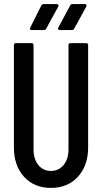

<svg xmlns="http://www.w3.org/2000/svg" viewBox="-20 -911 499 939"><path d="M135 -764Q123 -764 128 -776L182 -884Q185 -891 194 -891H257Q263 -891 265.5 -887.5Q268 -884 265 -879L206 -771Q203 -764 194 -764ZM273 -764Q267 -764 264.5 -767.5Q262 -771 265 -776L323 -884Q326 -891 335 -891H394Q400 -891 402.5 -887.5Q405 -884 402 -879L343 -771Q340 -764 331 -764ZM48 -190V-690Q48 -700 58 -700H134Q144 -700 144 -690V-180Q144 -133 167.5 -104Q191 -75 229 -75Q267 -75 291 -104Q315 -133 315 -180V-690Q315 -700 325 -700H401Q411 -700 411 -690V-190Q411 -101 361 -46.5Q311 8 229 8Q147 8 97.5 -46.5Q48 -101 48 -190Z"/></svg>

Font: Barlow Condensed Medium
Style: Regular
Weight: 500
Width: 3
Designer: Jeremy Tribby
Foundry: Tribby Type
Version: Version 1.422;hotconv 1.0.109;makeotfexe 2.5.65596